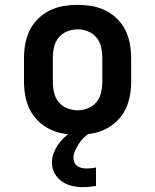

<svg xmlns="http://www.w3.org/2000/svg" viewBox="-20 -548 640 792"><path d="M300 8Q271 8 241.5 3Q212 -2 185.5 -15Q159 -28 137.5 -49Q116 -70 103 -96Q90 -122 84.5 -151.5Q79 -181 79 -210V-310Q79 -339 84.5 -368.5Q90 -398 103 -424Q116 -450 137.5 -471Q159 -492 185.5 -505Q212 -518 241.5 -523Q271 -528 300 -528Q329 -528 358.5 -523Q388 -518 414.5 -505Q441 -492 462.5 -471Q484 -450 497 -424Q510 -398 515.5 -368.5Q521 -339 521 -310V-210Q521 -181 515.5 -151.5Q510 -122 497 -96Q484 -70 462.5 -49Q441 -28 414.5 -15Q388 -2 358.5 3Q329 8 300 8ZM300 -93Q322 -93 343 -101.5Q364 -110 378 -127Q392 -144 397 -166Q402 -188 402 -210V-310Q402 -332 397 -354Q392 -376 378 -393Q364 -410 343 -418.5Q322 -427 300 -427Q278 -427 257 -418.5Q236 -410 222 -393Q208 -376 203 -354Q198 -332 198 -310V-210Q198 -188 203 -166Q208 -144 222 -127Q236 -110 257 -101.5Q278 -93 300 -93ZM323 224Q300 224 277.5 219Q255 214 236 201Q217 188 205.5 167Q194 146 194 123Q194 104 201 85Q208 66 219 49.5Q230 33 244.5 19.5Q259 6 276 -5L281 -8H353V0Q338 8 326.5 19Q315 30 306 44Q297 58 290 73Q283 88 283 104Q283 114 287.5 123Q292 132 300 137.5Q308 143 318 145Q328 147 337 147Q347 147 356.5 146Q366 145 376 143V219Q363 221 350 222.5Q337 224 323 224Z"/></svg>

Font: Iosevka Plex Etoile
Style: Bold
Weight: 700
Designer: Belleve Invis
Foundry: Belleve Invis
Version: Version 25.1.1; ttfautohint (v1.8.4)